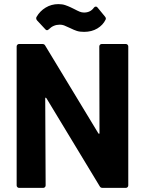

<svg xmlns="http://www.w3.org/2000/svg" viewBox="-20 -914 705 934"><path d="M463 -688Q463 -693 466.5 -696.5Q470 -700 475 -700H592Q597 -700 600.5 -696.5Q604 -693 604 -688V-12Q604 -7 600.5 -3.5Q597 0 592 0H479Q469 0 465 -8L206 -436Q204 -439 203 -439Q202 -439 201 -438.5Q200 -438 200 -434L202 -12Q202 -7 198.5 -3.5Q195 0 190 0H73Q68 0 64.5 -3.5Q61 -7 61 -12V-688Q61 -693 64.5 -696.5Q68 -700 73 -700H186Q196 -700 200 -692L458 -266Q460 -263 461 -263Q462 -263 463 -263.5Q464 -264 464 -268ZM389 -759Q368 -759 354 -763.5Q340 -768 322 -777Q301 -787 291.5 -790.5Q282 -794 271 -794Q240 -794 218 -772Q213 -767 209 -767Q204 -767 201 -771L160 -815Q156 -820 156 -825Q156 -829 158 -832Q174 -860 202 -877Q230 -894 264 -894Q283 -894 297.5 -889Q312 -884 323.5 -878.5Q335 -873 339 -871Q358 -861 368 -857Q378 -853 389 -853Q420 -853 437 -877Q441 -882 446 -882Q451 -882 454 -878L491 -833Q495 -828 495 -824Q495 -821 494 -819Q481 -792 453.5 -775.5Q426 -759 389 -759Z"/></svg>

Font: LinhAnh
Style: Bold
Weight: 700
Designer: Jeremy Tribby
Foundry: Tribby Type
Version: Version 1.408